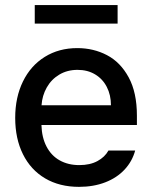

<svg xmlns="http://www.w3.org/2000/svg" viewBox="-20 -727 601 758"><path d="M40 -261.7Q40 -342.8 70.6 -405.3Q101.1 -467.8 156.7 -502.4Q212.4 -537.1 285.2 -537.1Q349.1 -537.1 402.3 -509.3Q455.6 -481.4 488 -421.6Q520.5 -361.8 520.5 -270.5V-233.4H143.6Q145 -184.1 163.8 -148.2Q182.6 -112.3 215.8 -93.8Q249 -75.2 293 -75.2Q335.4 -75.2 364.7 -91.1Q394 -106.9 408.2 -132.8H513.7Q502 -89.8 471.7 -57.4Q441.4 -24.9 395.3 -7.1Q349.1 10.7 292 10.7Q214.8 10.7 158 -22.9Q101.1 -56.6 70.6 -118.2Q40 -179.7 40 -261.7ZM418 -311.5Q418 -352.1 401.6 -383.8Q385.3 -415.5 355.5 -433.3Q325.7 -451.2 286.1 -451.2Q245.6 -451.2 214.1 -432.4Q182.6 -413.6 164.6 -381.6Q146.5 -349.6 144 -311.5ZM444.3 -633.8H117.2V-707H444.3Z"/></svg>

Font: Pretendard JP Medium
Style: Regular
Weight: 500
Designer: Base glyphs from Inter by Rasmus Andersson; Hangeul glyphs from Noto Sans CJK(Source Han Sans) by Jang Soo-young and Kan
Foundry: Kil Hyung-jin
Version: Version 1.309